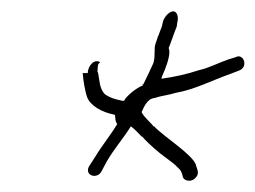

<svg xmlns="http://www.w3.org/2000/svg" viewBox="-20 -522 451 339"><path d="M126 -393C127 -380 130 -361 134 -350C140 -335 160 -324 180 -320L183 -319C184 -313 183 -308 187 -303C175 -283 160 -265 148 -245L137 -228C129 -212 151 -205 159 -219L168 -236C181 -259 199 -279 211 -299C218 -294 225 -286 230 -281H231C236 -275 247 -264 263 -251C279 -239 290 -231 293 -227C300 -221 301 -218 303 -209C306 -202 317 -201 323 -206C333 -214 329 -221 326 -230V-231C319 -250 270 -280 252 -299H251C245 -307 235 -314 230 -324C233 -330 239 -348 253 -349C265 -353 277 -354 290 -358C324 -364 354 -380 388 -392L401 -397C420 -403 410 -429 396 -421L383 -417C368 -412 349 -402 331 -398C310 -391 287 -386 265 -383L266 -387C273 -402 280 -422 279 -432C278 -436 278 -437 278 -438L279 -440C283 -450 287 -463 292 -475L293 -482C296 -493 292 -502 286 -502C280 -502 272 -495 268 -485L266 -476L260 -460C258 -456 257 -451 255 -446C251 -436 255 -427 251 -411C246 -400 238 -383 233 -373L232 -374V-371C223 -368 204 -354 199 -344H196C195 -344 193 -345 192 -345C183 -347 175 -349 166 -355C155 -365 156 -381 153 -394L152 -395C153 -406 152 -409 157 -412C147 -419 135 -406 135 -393ZM340 -398H341ZM396 -392Z"/></svg>

Font: Stray Cat
Style: LtObl
Weight: 300
Version: Version 1.0